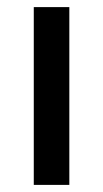

<svg xmlns="http://www.w3.org/2000/svg" viewBox="-20 -520 290 540"><path d="M175 -500V0H75V-500Z"/></svg>

Font: Scada
Style: Regular
Weight: 400
Designer: Jovanny Lemonad
Foundry: Jovanny Lemonad
Version: Version 3.005; ttfautohint (v0.91) -l 8 -r 50 -G 200 -x 0 -w